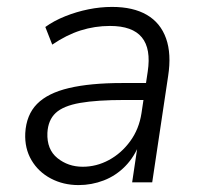

<svg xmlns="http://www.w3.org/2000/svg" viewBox="-20 -527 582 555"><path d="M207 8Q163 8 127 -11Q91 -30 71 -64Q51 -98 53 -142Q56 -195 87 -226.5Q118 -258 179.5 -272.5Q241 -287 333 -287H413L405 -238H341Q260 -238 211.5 -229.5Q163 -221 141 -200.5Q119 -180 117 -143Q115 -95 146 -70Q177 -45 219 -45Q259 -45 295 -64.5Q331 -84 356.5 -119Q382 -154 389 -200L407 -320Q417 -386 390 -419Q363 -452 298 -452Q254 -452 213 -439Q172 -426 131 -398L111 -449Q136 -467 168.5 -480Q201 -493 235.5 -500Q270 -507 304 -507Q365 -507 404.5 -484Q444 -461 460 -416Q476 -371 466 -307L420 0H362L379 -114H384Q369 -74 342 -46.5Q315 -19 280 -5.5Q245 8 207 8Z"/></svg>

Font: Nunitoga
Style: Light Italic
Weight: 300
Italic angle: -9°
Designer: Vernon Adams
Foundry: Vernon Adams
Version: Version 1.0